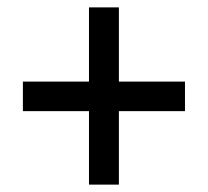

<svg xmlns="http://www.w3.org/2000/svg" viewBox="-20 -587 564 520"><path d="M221 -286H42V-366H221V-567H302V-366H481V-286H302V-87H221Z"/></svg>

Font: Noto Sans Telugu SemiCondensed Medium
Style: Regular
Weight: 500
Width: 4
Designer: Jelle Bosma - Monotype Design Team
Foundry: Monotype Imaging Inc.
Version: Version 2.005; ttfautohint (v1.8.4.7-5d5b)